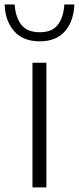

<svg xmlns="http://www.w3.org/2000/svg" viewBox="-55 -814 343 834"><path d="M86 0V-541.5H146.5V0ZM117.5 -634.5Q46 -634.5 7 -678Q-32 -721.5 -35 -794.5H8.5Q12.5 -738.5 38 -706.2Q63.5 -674 117.5 -674Q171.5 -674 196.2 -706.2Q221 -738.5 224.5 -794.5H268Q265 -721 226.8 -677.8Q188.5 -634.5 117.5 -634.5Z"/></svg>

Font: Encode Sans SemiExpanded Light
Style: Regular
Weight: 300
Width: 6
Designer: Multiple Designers
Foundry: Impallari Type
Version: Version 3.002